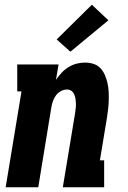

<svg xmlns="http://www.w3.org/2000/svg" viewBox="-20 -793 540 813"><path d="M4 0 71 -406H53V-520H228L217 -455Q228 -471 241 -485Q254 -499 270.5 -509Q287 -519 304.5 -523.5Q322 -528 340 -528Q359 -528 376 -522.5Q393 -517 405 -504.5Q417 -492 424 -475.5Q431 -459 435 -442Q439 -425 440 -406.5Q441 -388 440.5 -369.5Q440 -351 438 -332.5Q436 -314 433 -295L403 -114H421V0H246L298 -314Q299 -324 300.5 -334.5Q302 -345 301.5 -355.5Q301 -366 299.5 -375.5Q298 -385 294 -394Q290 -403 282 -408.5Q274 -414 264 -414Q251 -414 238.5 -407.5Q226 -401 218 -390.5Q210 -380 205 -367Q200 -354 198 -342L142 0ZM278 -574 220 -626 369 -773 439 -707Z"/></svg>

Font: Iosevka Curly Slab Heavy
Style: Italic
Weight: 900
Italic angle: -9°
Monospace: yes
Designer: Belleve Invis
Foundry: Belleve Invis
Version: Version 22.1.2; ttfautohint (v1.8.4)